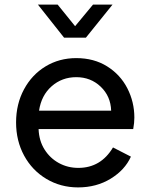

<svg xmlns="http://www.w3.org/2000/svg" viewBox="-20 -804 654 836"><path d="M50 -271Q50 -351 84.5 -415Q119 -479 178.5 -515Q238 -551 312 -551Q389 -551 446.5 -515Q504 -479 534.5 -419.5Q565 -360 565 -292Q565 -269 560 -242H148Q150 -191 174 -153Q198 -115 236.5 -94Q275 -73 321 -73Q419 -73 472 -162L550 -122Q524 -64 462 -26Q400 12 320 12Q244 12 182 -25Q120 -62 85 -126.5Q50 -191 50 -271ZM464 -322Q462 -385 418.5 -426.5Q375 -468 312 -468Q250 -468 205 -428.5Q160 -389 150 -322ZM145 -784H231L307 -690L385 -784H470L354 -640H259Z"/></svg>

Font: BLUETTI 2.0 Normal
Style: Normal
Weight: 400
Designer: Stijn de Vries
Foundry: tokotype
Version: Version 2.005;October 31, 2023;FontCreator 14.0.0.2814 64-bi